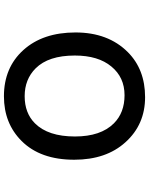

<svg xmlns="http://www.w3.org/2000/svg" viewBox="97 -870 805 1040"><g transform="rotate(90 500.0 -349.5)"><path d="M261.7 -638.7Q355.5 -732.4 505.9 -732.4Q654.3 -732.4 750 -626Q844.7 -521.5 844.7 -348.6Q844.7 -165 743.2 -63.5Q647.5 32.2 501 32.2Q345.7 32.2 250.5 -73.2Q155.3 -178.7 155.3 -355.5Q155.3 -532.2 261.7 -638.7ZM647.5 -135.7Q718.8 -207 718.8 -352.5Q718.8 -492.2 647.5 -563.5Q589.8 -621.1 495.1 -621.1Q398.4 -621.1 339.8 -549.8Q280.3 -478.5 280.3 -351.6Q280.3 -209 349.6 -139.6Q409.2 -80.1 500.5 -80.1Q591.8 -80.1 647.5 -135.7Z"/></g></svg>

Font: FakePearl
Style: SemiBold
Weight: 400
Version: Version 1.2